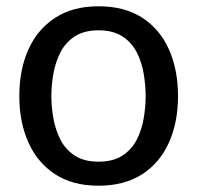

<svg xmlns="http://www.w3.org/2000/svg" viewBox="-20 -578 628 611"><path d="M41.5 -272Q41.5 -356 70.2 -420.2Q99 -484.5 155.2 -521.2Q211.5 -558 293.5 -558Q376.5 -558 432.8 -521.5Q489 -485 517.8 -420.5Q546.5 -356 546.5 -272Q546.5 -188.5 517.5 -124Q488.5 -59.5 432 -23.2Q375.5 13 293.5 13Q211 13 155 -23.8Q99 -60.5 70.2 -125Q41.5 -189.5 41.5 -272ZM143.5 -272Q143.5 -237.5 150 -201Q156.5 -164.5 172.5 -133.2Q188.5 -102 218 -82.8Q247.5 -63.5 293.5 -63.5Q340 -63.5 369.5 -82.8Q399 -102 415 -133.2Q431 -164.5 437.2 -201Q443.5 -237.5 443.5 -272Q443.5 -307 437.2 -343.8Q431 -380.5 415 -411.8Q399 -443 369.5 -462.2Q340 -481.5 293.5 -481.5Q247.5 -481.5 218 -462.2Q188.5 -443 172.5 -411.8Q156.5 -380.5 150 -343.8Q143.5 -307 143.5 -272Z"/></svg>

Font: Signika Negative SC
Style: Regular
Weight: 400
Designer: Anna Giedryś
Foundry: Anna Giedryś
Version: Version 2.000; ttfautohint (v1.8.3) -l 8 -r 50 -G 200 -x 9 -